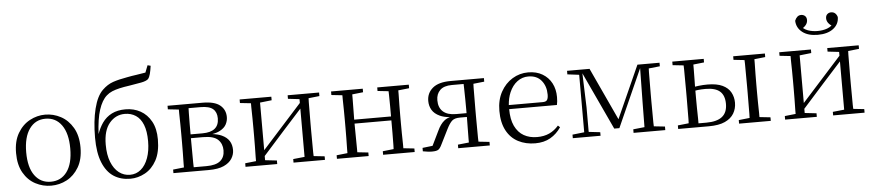

<svg xmlns="http://www.w3.org/2000/svg" viewBox="-46 -1135 6616 1454"><g transform="rotate(-5 3262.0 -408.5)"><path d="M294 14Q231 14 175 -15.5Q119 -45 84.5 -105Q50 -165 50 -255Q50 -345 85.5 -405.5Q121 -466 177 -496Q233 -526 294 -526Q357 -526 413 -496Q469 -466 504.5 -405.5Q540 -345 540 -255Q540 -165 504.5 -105Q469 -45 413.5 -15.5Q358 14 294 14ZM294 -16Q372 -16 417 -77.5Q462 -139 462 -254Q462 -369 417 -432Q372 -495 294 -495Q217 -495 172 -432Q127 -369 127 -254Q127 -139 172 -77.5Q217 -16 294 -16Z M896 14Q823 14 769.5 -21Q716 -56 686 -130Q656 -204 656 -319Q656 -444 679.5 -538.5Q703 -633 748 -676Q786 -713 830 -728Q874 -743 938 -754Q973 -761 1010.5 -766Q1048 -771 1079 -777L1100 -831L1123 -825Q1118 -789 1111.5 -764Q1105 -739 1094 -726Q1079 -712 1039.5 -704.5Q1000 -697 949 -689Q906 -683 873.5 -675.5Q841 -668 817 -658Q793 -648 774 -631Q736 -598 713 -527Q691 -460 685 -344Q702 -392 727 -428Q756 -469 799.5 -491Q843 -513 904 -513Q967 -513 1017.5 -485Q1068 -457 1098.5 -402Q1129 -347 1129 -265Q1129 -168 1095.5 -106.5Q1062 -45 1008 -15.5Q954 14 896 14ZM896 -16Q943 -16 978.5 -45.5Q1014 -75 1034 -130Q1054 -185 1054 -258Q1054 -334 1034.5 -383Q1015 -432 979 -455.5Q943 -479 896 -479Q826 -479 779 -423Q732 -367 732 -259Q732 -182 753.5 -127.5Q775 -73 812 -44.5Q849 -16 896 -16Z M1224 0V-27L1307 -36Q1307 -49 1307 -65Q1308 -106 1308.5 -149.5Q1309 -193 1309 -227V-285Q1309 -319 1308.5 -362.5Q1308 -406 1307 -447Q1307 -463 1307 -476L1224 -485V-512H1490Q1581 -512 1622.5 -478Q1664 -444 1664 -388Q1664 -359 1650 -332.5Q1636 -306 1602 -288Q1579 -275 1543 -269Q1585 -264 1614 -251Q1653 -233 1671 -204Q1689 -175 1689 -135Q1689 -101 1669.5 -70Q1650 -39 1607.5 -19.5Q1565 0 1492 0ZM1381 -31H1478Q1550 -31 1583.5 -59Q1617 -87 1617 -139Q1617 -189 1584.5 -220.5Q1552 -252 1471 -252H1379V-227Q1379 -193 1379.5 -149.5Q1380 -106 1380 -65Q1381 -46 1381 -31ZM1379 -281H1469Q1595 -281 1595 -384Q1595 -431 1566.5 -455.5Q1538 -480 1472 -480H1381Q1381 -465 1380 -446Q1380 -405 1379 -358Q1379 -317 1379 -281Z M1772 0V-27L1855 -36Q1855 -49 1855 -65Q1856 -106 1856.5 -149.5Q1857 -193 1857 -227V-285Q1857 -319 1856.5 -362.5Q1856 -406 1855 -447Q1855 -463 1855 -476L1772 -485V-512H2013V-485L1924 -475V-113L2060 -264L2224 -446V-475L2137 -485V-512H2376V-485L2293 -476Q2293 -463 2292 -447Q2292 -406 2291.5 -362.5Q2291 -319 2291 -285V-227Q2291 -193 2291.5 -149.5Q2292 -106 2292 -65Q2293 -49 2293 -36L2376 -27V0H2137V-27L2224 -36V-403L2084 -248L1924 -69V-37L2013 -27V0Z M2467 0V-27L2550 -36Q2550 -49 2550 -65Q2551 -106 2551.5 -149.5Q2552 -193 2552 -227V-285Q2552 -319 2551.5 -362.5Q2551 -406 2550 -447Q2550 -463 2550 -476L2467 -485V-512H2708V-485L2625 -476Q2625 -462 2625 -446Q2624 -405 2624 -360Q2624 -319 2623 -284H2903Q2903 -319 2903 -360Q2902 -405 2902 -446Q2902 -463 2901 -476L2818 -485V-512H3058V-485L2975 -476Q2975 -463 2975 -447Q2974 -406 2973.5 -362.5Q2973 -319 2973 -285V-227Q2973 -193 2973.5 -149.5Q2974 -106 2975 -65Q2975 -49 2975 -36L3058 -27V0H2818V-27L2901 -36Q2902 -49 2902 -66Q2902 -108 2903 -158Q2903 -206 2903 -254H2623Q2623 -206 2624 -158Q2624 -108 2625 -66Q2625 -50 2625 -36L2708 -27V0Z M3376 -512H3629V-485L3546 -476Q3545 -463 3545 -447Q3545 -406 3544.5 -362.5Q3544 -319 3544 -285V-227Q3544 -193 3544.5 -149.5Q3545 -106 3545 -65Q3545 -49 3546 -36L3629 -27V0H3389V-27L3473 -36Q3473 -49 3473 -65Q3474 -107 3474 -153Q3474 -194 3475 -230H3422Q3382 -230 3362.5 -213Q3343 -196 3321 -152L3265 -40Q3252 -12 3238.5 -2Q3225 8 3189 8Q3172 8 3154.5 5.5Q3137 3 3120 0V-26L3197 -35L3250 -144Q3273 -194 3303 -218Q3321 -233 3347 -240Q3301 -244 3271 -258Q3230 -277 3212 -307.5Q3194 -338 3194 -376Q3194 -436 3239 -474Q3284 -512 3376 -512ZM3472 -481H3383Q3322 -481 3292.5 -452Q3263 -423 3263 -375Q3263 -319 3296.5 -289Q3330 -259 3395 -259H3475V-285Q3475 -319 3474.5 -362.5Q3474 -406 3473 -447Q3473 -466 3472 -481Z M3974 14Q3902 14 3845 -15.5Q3788 -45 3756 -105Q3724 -165 3724 -254Q3724 -337 3757.5 -398Q3791 -459 3846 -492.5Q3901 -526 3966 -526Q4029 -526 4074.5 -499Q4120 -472 4144 -426Q4168 -380 4168 -321Q4168 -285 4162 -261H3799Q3799 -184 3823 -133Q3848 -81 3891.5 -56.5Q3935 -32 3992 -32Q4045 -32 4085 -50.5Q4125 -69 4156 -105L4171 -91Q4138 -42 4089.5 -14Q4041 14 3974 14ZM3799 -292H4057Q4082 -292 4090.5 -305Q4099 -318 4099 -346Q4099 -410 4064 -452.5Q4029 -495 3964 -495Q3918 -495 3880.5 -467Q3843 -439 3821 -388Q3803 -346 3799 -292Z M4579 -45 4375 -483 4384 -223V-37L4471 -27V0H4260V-27L4350 -37V-474L4261 -485V-512H4432L4617 -113L4796 -512H4964V-485L4879 -476Q4878 -463 4878 -447Q4878 -406 4877.5 -362.5Q4877 -319 4877 -285V-227Q4877 -193 4877.5 -149.5Q4878 -106 4878 -65Q4878 -49 4879 -36L4963 -27V0H4722V-27L4808 -36L4810 -222L4814 -484L4618 -45Z M5061 -485V-512H5300V-485L5218 -476Q5218 -463 5218 -447Q5217 -406 5217 -362Q5216 -333 5216 -308Q5230 -310 5244 -312Q5277 -316 5311 -316Q5382 -316 5425 -295.5Q5468 -275 5487.5 -239.5Q5507 -204 5507 -161Q5507 -116 5485.5 -79.5Q5464 -43 5417.5 -21.5Q5371 0 5294 0H5061V-27L5144 -36Q5145 -49 5145 -65Q5145 -106 5145.5 -149.5Q5146 -193 5146 -227V-285Q5146 -319 5145.5 -362.5Q5145 -406 5145 -447Q5145 -463 5144 -476ZM5216 -278V-227Q5216 -193 5216.5 -149.5Q5217 -106 5218 -65Q5218 -45 5218 -29H5278Q5358 -29 5398 -60.5Q5438 -92 5438 -158Q5438 -222 5403 -253Q5368 -284 5294 -284Q5263 -284 5235 -281Q5225 -280 5216 -278ZM5524 0V-27L5607 -36Q5608 -49 5608 -65Q5608 -106 5608.5 -149.5Q5609 -193 5609 -227V-285Q5609 -319 5608.5 -362.5Q5608 -406 5608 -447Q5608 -463 5607 -476L5524 -485V-512H5765V-485L5682 -476Q5682 -463 5682 -447Q5681 -406 5680.5 -362.5Q5680 -319 5680 -285V-227Q5680 -193 5680.5 -149.5Q5681 -106 5682 -65Q5682 -49 5682 -36L5765 -27V0Z M5874 0V-27L5957 -36Q5957 -49 5957 -65Q5958 -106 5958.5 -149.5Q5959 -193 5959 -227V-285Q5959 -319 5958.5 -362.5Q5958 -406 5957 -447Q5957 -463 5957 -476L5874 -485V-512H6115V-485L6026 -475V-113L6162 -264L6326 -446V-475L6239 -485V-512H6478V-485L6395 -476Q6395 -463 6394 -447Q6394 -406 6393.5 -362.5Q6393 -319 6393 -285V-227Q6393 -193 6393.5 -149.5Q6394 -106 6394 -65Q6395 -49 6395 -36L6478 -27V0H6239V-27L6326 -36V-403L6186 -248L6026 -69V-37L6115 -27V0ZM6177 -618Q6103 -618 6060 -651.5Q6017 -685 6015 -739Q6022 -757 6034 -768Q6046 -779 6063 -779Q6081 -779 6093 -768Q6105 -757 6105 -737Q6105 -717 6092 -700Q6083 -689 6069 -679Q6085 -666 6104 -659Q6138 -647 6177 -647Q6218 -647 6251 -659Q6270 -666 6286 -679Q6272 -688 6263 -700Q6250 -717 6250 -737Q6250 -757 6262 -768Q6274 -779 6291 -779Q6310 -779 6322 -768Q6334 -757 6339 -739Q6339 -685 6295.5 -651.5Q6252 -618 6177 -618Z"/></g></svg>

Font: Early Summer Mincho Light
Style: Regular
Weight: 300
Designer: GuiWonder
Version: Version 1.002